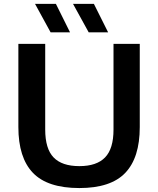

<svg xmlns="http://www.w3.org/2000/svg" viewBox="-20 -968 822 998"><path d="M392.5 9.5Q227 9.5 151.2 -69.5Q75.5 -148.5 75.5 -307.5V-740H215V-294.5Q215 -195 258.5 -149.8Q302 -104.5 392.5 -104.5Q482.5 -104.5 526.2 -149.8Q570 -195 570 -294.5V-740H706.5V-307.5Q706.5 -148.5 631.2 -69.5Q556 9.5 392.5 9.5ZM441 -800 359.5 -948H468L542 -800ZM243 -800 162 -948H270.5L344 -800Z"/></svg>

Font: Encode Sans SmExp SmBold
Style: Regular
Weight: 600
Width: 6
Designer: Multiple Designers
Foundry: Impallari Type
Version: Version 3.002; ttfautohint (v1.8.3) -l 8 -r 50 -G 200 -x 14 